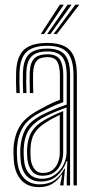

<svg xmlns="http://www.w3.org/2000/svg" viewBox="-20 -790 398 818"><path d="M293.1 0V-469.6Q293.1 -536.7 267.3 -565.8Q241.6 -594.9 182.1 -594.9Q120.8 -594.9 93.1 -568.8Q65.5 -542.6 63.2 -482Q62.5 -462 62.8 -438.9Q63 -415.8 64.1 -393.5H49.7Q48.6 -416.6 48.3 -438.9Q47.9 -461.3 48.7 -482.5Q51.1 -549.3 82.2 -578.1Q113.3 -607 182.1 -607Q227 -607 254.6 -593.1Q282.2 -579.2 294.9 -548.9Q307.6 -518.7 307.6 -469.6V0ZM158.1 -28.4Q191.3 -28.4 214.8 -45.9Q238.3 -63.3 251 -89.5Q263.6 -115.6 263.6 -141.2V-332.2Q241.1 -324.5 213.9 -312.9Q186.7 -301.3 162.4 -288.3Q121.6 -265.9 102.3 -235Q83 -204.2 80.8 -154.2Q80.4 -143.1 80.9 -133.1Q81.4 -123.2 82.1 -112.4Q84.8 -70.8 104.9 -49.6Q125 -28.4 158.1 -28.4ZM161.1 -41.3Q131.9 -41.3 115.8 -61.3Q99.7 -81.3 96.5 -113.3Q95.6 -125.1 95.3 -135.2Q95 -145.4 95.3 -153.2Q97.4 -199.2 114.3 -227.7Q131.1 -256.2 167.4 -277.3Q184.8 -287.4 206.5 -298Q228.2 -308.5 249.2 -316.7V-139.9Q249.2 -115.5 239.7 -92.8Q230.3 -70.2 210.8 -55.7Q191.4 -41.3 161.1 -41.3ZM163 -53.1Q187.8 -53.1 203.6 -65.6Q219.4 -78.1 227 -97.7Q234.7 -117.3 234.7 -138.9V-300.4Q218 -292.7 202.7 -284.4Q187.5 -276.1 172.5 -266.2Q140.5 -245.7 125.8 -220.6Q111.1 -195.5 109.8 -153.2Q109.6 -144.3 109.8 -134.7Q110 -125 110.8 -114.8Q113 -88.5 126.1 -70.8Q139.1 -53.1 163 -53.1ZM145.8 7.3Q97.5 7.3 70 -23.2Q42.5 -53.7 38.6 -109Q37.7 -123.4 37.5 -136.8Q37.3 -150.2 37.6 -159.2Q40.9 -212.9 64.4 -252Q87.9 -291.1 146.1 -321.9Q163.4 -331.4 177.5 -338.9Q191.6 -346.3 205.5 -352.7Q219.3 -359 235.1 -364.7V-469.6Q235.1 -506.7 224.3 -526.7Q213.5 -546.6 182.1 -546.6Q149.5 -546.6 136 -530.5Q122.4 -514.3 121.1 -479.6Q120.7 -464.4 120.7 -443Q120.8 -421.5 121.7 -393.5H107.3Q106.3 -422.9 106.3 -443.3Q106.2 -463.8 106.7 -480.6Q108.1 -522.9 126 -540.8Q143.8 -558.7 182.1 -558.7Q221 -558.7 235.3 -536.2Q249.6 -513.7 249.6 -469.6V-354.9Q222.1 -345.2 197.9 -333.9Q173.8 -322.5 151.1 -310.5Q97.2 -282.3 76.2 -245.4Q55.1 -208.6 52.1 -158.1Q51.6 -146.3 51.9 -134.9Q52.2 -123.6 53.1 -110.1Q56.6 -59 81.7 -31.8Q106.7 -4.6 149.7 -4.6Q187.5 -4.6 213.6 -23.3Q239.7 -41.9 253.9 -71.2H257.1L251.2 -12.6V0H236.6L236.5 -4.4L245.2 -45.8H242.4Q226.1 -20.5 202.4 -6.6Q178.7 7.3 145.8 7.3ZM264.3 0.1V-35L266.8 -104.2H263.6Q251.3 -67.1 223.8 -41.8Q196.3 -16.6 153.4 -16.6Q115.8 -16.7 93.3 -40.9Q70.7 -65.1 67.6 -111.1Q66.7 -124.6 66.4 -135.5Q66.1 -146.3 66.6 -156.8Q69.2 -204.5 88.3 -239Q107.4 -273.6 156.8 -299.4Q174.8 -308.7 194.2 -317.2Q213.5 -325.7 231.7 -332.8Q249.8 -340 264.1 -344.5V-469.6Q264.1 -523.8 245.2 -547.3Q226.3 -570.8 182.1 -570.8Q135.8 -570.8 114.8 -550Q93.8 -529.2 92.2 -481Q91.5 -461.1 91.7 -438.2Q92 -415.2 92.8 -393.5H78.6Q77.5 -415.9 77.3 -439.2Q77 -462.4 77.7 -481.5Q79.6 -535.9 103.9 -559.4Q128.2 -582.9 182.1 -582.9Q233.9 -582.9 256.2 -556.6Q278.6 -530.3 278.6 -469.6V0.1ZM153.7 -645 235.1 -770.2H252L167.6 -645ZM208.1 -645 301.1 -770.2H318L222.2 -645ZM180.9 -645 268.1 -770.2H285L194.9 -645Z"/></svg>

Font: Big Shoulders Inline Thin
Style: Regular
Weight: 100
Designer: Patric King
Foundry: XO Type Co
Version: Version 2.002